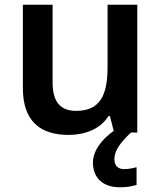

<svg xmlns="http://www.w3.org/2000/svg" viewBox="-20 -562 682 814"><path d="M465 113C465 76 490 43 535 0H562V-542H436V-277C436 -158 404 -92 303 -92C234 -92 203 -132 203 -213V-542H77V-188C77 -50 149 10 271 10C339 10 405 -14 440 -70H446L462 -7C415 26 374 75 374 127C374 191 415 232 488 232C518 232 539 228 559 222V147C547 150 527 155 506 155C481 155 465 141 465 113Z"/></svg>

Font: Noto Sans Arabic SemBd
Style: Regular
Weight: 600
Designer: Monotype Design Team, Nadine Chahine, Nizar Qandah and Khaled Hosny
Foundry: Monotype Imaging Inc.
Version: Version 2.012